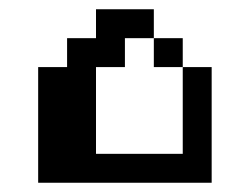

<svg xmlns="http://www.w3.org/2000/svg" viewBox="-20 -395 540 415"><path d="M187.5 -375H312.5V-312.5H250V-250H187.5V-62.5H375V-250H437.5V0H62.5V-250H125V-312.5H187.5ZM312.5 -312.5H375V-250H312.5Z"/></svg>

Font: Half Eighties
Style: Regular
Weight: 400
Monospace: yes
Designer: Jayvee Enaguas (HarvettFox96)
Version: 20191127.01dev02